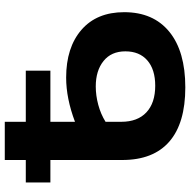

<svg xmlns="http://www.w3.org/2000/svg" viewBox="-16 -766 796 804"><g transform="rotate(-90 382.0 -364.0)"><path d="M733 -242Q733 -120 651 -53Q569 14 418 14Q268 14 191 -53Q114 -120 114 -250V-551H20V-654H114V-742H274V-654H488V-551H274V-448Q372 -485 459 -485Q585 -485 659 -421Q733 -357 733 -242ZM569 -237Q569 -296 528.5 -328.5Q488 -361 422 -361Q384 -361 345 -350.5Q306 -340 274 -320V-254Q274 -186 313.5 -149Q353 -112 425 -112Q493 -112 531 -145Q569 -178 569 -237Z"/></g></svg>

Font: Montserrat Alternates
Style: Bold
Weight: 700
Designer: Julieta Ulanovsky
Foundry: Julieta Ulanovsky
Version: Version 7.200